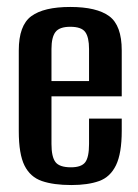

<svg xmlns="http://www.w3.org/2000/svg" viewBox="-20 -524 398 552"><path d="M185 8Q134 8 100.5 -3.5Q67 -15 50.5 -48Q34 -81 34 -147V-379Q34 -451 70 -477.5Q106 -504 182 -504Q258 -504 294 -477.5Q330 -451 330 -379V-247H128V-110Q128 -73 139.5 -58Q151 -43 184 -43Q214 -43 225 -57.5Q236 -72 236 -110V-183H330V-148Q330 -83 313.5 -49Q297 -15 265 -3.5Q233 8 185 8ZM128 -291H236V-383Q236 -417 225 -432Q214 -447 182 -447Q151 -447 139.5 -432Q128 -417 128 -383Z"/></svg>

Font: Alumni Sans SemiBold
Style: Regular
Weight: 600
Designer: Robert E. Leuschke
Foundry: Robert E. Leuschke
Version: Version 1.018